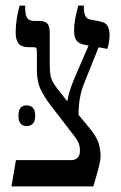

<svg xmlns="http://www.w3.org/2000/svg" viewBox="-20 -667 433 687"><path d="M21 0 37 -94H233Q251 -94 259 -104Q266 -112 266 -127Q266 -142 262 -153Q258 -164 246 -180L159 -293Q140 -318 126 -346Q112 -374 112 -416V-480Q112 -492 109.5 -495Q107 -498 101 -498H85Q56 -498 46 -511.5Q36 -525 36 -552Q36 -574 40 -599.5Q44 -625 50 -647H70V-640Q70 -617 76 -604.5Q82 -592 105 -592H122Q139 -592 148.5 -583.5Q158 -575 158 -549V-436Q158 -413 160.5 -398Q163 -383 173 -367Q183 -351 204 -326L221 -304Q223 -322 230.5 -344.5Q238 -367 245 -384L297 -504L282 -507Q264 -510 254.5 -521Q245 -532 245 -559Q245 -576 248.5 -596.5Q252 -617 260 -647H280V-641Q280 -623 285 -611Q290 -599 304 -597L335 -591Q358 -587 365 -574Q372 -561 372 -542Q372 -515 364 -492L333 -498L283 -374Q270 -342 265.5 -313.5Q261 -285 261 -256L300 -209Q328 -175 334 -150.5Q340 -126 340 -109Q340 -97 335 -75.5Q330 -54 323.5 -33Q317 -12 314 0ZM46 -253Q46 -290 75 -290Q106 -290 106 -253Q106 -216 75 -216Q46 -216 46 -253Z"/></svg>

Font: Noto Serif Hebrew ExtraCondensed Medium
Style: Regular
Weight: 500
Width: 2
Designer: Monotype Design Team
Foundry: Monotype Imaging Inc.
Version: Version 2.004; ttfautohint (v1.8.4.7-5d5b)